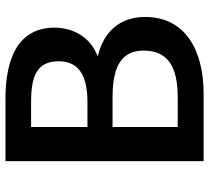

<svg xmlns="http://www.w3.org/2000/svg" viewBox="-52 -730 782 719"><g transform="rotate(-90 339.5 -371.0)"><path d="M329 -742H95V0H347C514 0 635 -71 635 -219C635 -318 575 -375 490 -396V-398C558 -423 595 -488 595 -558C595 -693 482 -742 329 -742ZM334 -97H223V-341H334C449 -341 509 -308 509 -225C509 -134 449 -97 334 -97ZM316 -435H223V-646H319C421 -646 469 -619 469 -543C469 -474 425 -435 316 -435Z"/></g></svg>

Font: Bithumb Trading Sans Semibold
Style: Regular
Weight: 600
Designer: Ham Hyungwon
Foundry: Bithumb
Version: Version 0.500;FEAKit 1.0